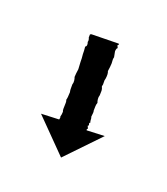

<svg xmlns="http://www.w3.org/2000/svg" viewBox="-25 -67 114 131"><g transform="rotate(-5 32.0 -2.0)"><path d="M58 -34Q58 -34 58 -33.5Q58 -33 58 -32Q57 -32 56 -30Q56 -30 55 -26Q54 -25 53 -22Q52 -20 50 -17Q50 -15 48 -12Q47 -11 46.5 -9.5Q46 -8 45 -7Q45 -5 44.5 -4Q44 -3 43 -1Q42 0 41.5 1.5Q41 3 41 4Q40 5 39.5 6Q39 7 38 9Q38 10 36 13Q36 14 35.5 15Q35 16 35 17Q34 17 34 18Q34 19 33 19Q33 20 33 21Q32 21 32 22L44 27L13 39L2 8L14 13Q14 13 14 13Q14 13 14 13Q15 12 15 11Q16 10 17 8Q17 7 17.5 6Q18 5 18 5Q19 3 19.5 2Q20 1 20 0Q21 -1 23 -5Q23 -6 25 -10Q26 -11 26.5 -12.5Q27 -14 27 -15Q28 -17 30 -20Q32 -25 32 -25Q33 -27 34 -30Q35 -32 36 -35Q37 -35 37.5 -36Q38 -37 38 -38Q39 -39 39 -41Q40 -43 40 -43Q40 -43 41 -43L59 -35Q59 -35 59 -34.5Q59 -34 58 -34Z"/></g></svg>

Font: FRB American Cursive Just Arrows Light
Style: Italic
Weight: 300
Italic angle: -25°
Version: Version 2.0;Modular Font Editor K font №1